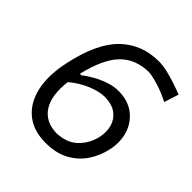

<svg xmlns="http://www.w3.org/2000/svg" viewBox="-190 -837 988 988"><g transform="rotate(45 303.5 -343.0)"><path d="M291 11Q202.5 11 146.5 -34.5Q90.5 -80 72 -162Q53.5 -244 77 -354.5Q115.5 -536 199 -617.2Q282.5 -698.5 406.5 -698.5Q436 -698.5 472 -690Q508 -681.5 542 -669.8Q576 -658 599.5 -649.5L574 -569.5Q521 -596.5 474.2 -609.8Q427.5 -623 406.5 -623Q312.5 -621 254.5 -561.2Q196.5 -501.5 164.5 -366L175 -365Q198 -384 230.5 -402.2Q263 -420.5 298.5 -432.2Q334 -444 367 -444Q435 -444 480.5 -410.5Q526 -377 544.2 -321.8Q562.5 -266.5 548.5 -201Q536.5 -143.5 504.5 -95.2Q472.5 -47 419.5 -18Q366.5 11 291 11ZM339.5 -372.5Q297 -372 245.5 -350Q194 -328 150.5 -291Q137.5 -184 174.8 -125.5Q212 -67 292.5 -64Q368 -66 410.8 -108Q453.5 -150 466.5 -211Q475 -252 464.8 -288.5Q454.5 -325 423.8 -348.2Q393 -371.5 339.5 -372.5Z"/></g></svg>

Font: Commissioner Flair
Style: Italic
Weight: 400
Italic angle: -12°
Designer: Kostas Bartsokas
Foundry: Kostas Bartsokas
Version: Version 1.000; ttfautohint (v1.8.3)